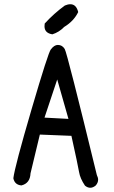

<svg xmlns="http://www.w3.org/2000/svg" viewBox="-20 -868 540 906"><path d="M227 -706Q190 -712 190 -744L191 -757Q235 -805 286 -842Q300 -848 312 -848Q340 -848 349 -811Q328 -768 283 -741Q259 -716 227 -706ZM406 18Q393 18 381 8Q358 -26 353 -56.5Q348 -87 317 -227L168 -233L124 -50Q122 -3 81 7Q49 4 43 -27Q50 -83 129 -352.5Q208 -622 220 -635Q236 -656 253 -656Q274 -656 285.5 -636.5Q297 -617 437 -42Q443 -30 443 -20Q443 -6 432 7Q419 18 406 18ZM303 -307 250 -493 190 -313Z"/></svg>

Font: Xiaolai Mono SC
Style: Regular
Weight: 400
Monospace: yes
Designer: LXGW / Nozomi Seto
Version: Version 3.113;September 30, 2024